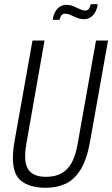

<svg xmlns="http://www.w3.org/2000/svg" viewBox="-20 -878 532 910"><path d="M197 12Q125 12 83 -18.5Q41 -49 41 -130Q41 -147 43 -167Q45 -187 49 -209L134 -686H191L105 -197Q102 -181 100.5 -166Q99 -151 99 -138Q99 -87 123.5 -63.5Q148 -40 198 -40Q262 -40 298 -77Q334 -114 348 -196L435 -686H492L407 -208Q392 -123 362.5 -75Q333 -27 291.5 -7.5Q250 12 197 12ZM230 -784Q233 -808 242.5 -823.5Q252 -839 265 -847Q278 -855 294 -855Q312 -855 328 -848.5Q344 -842 358 -835Q372 -828 384 -828Q396 -828 401.5 -836.5Q407 -845 410 -858H443Q440 -835 430.5 -819Q421 -803 407.5 -795Q394 -787 379 -787Q361 -787 345 -793.5Q329 -800 315.5 -806.5Q302 -813 289 -813Q277 -813 271 -805Q265 -797 262 -784Z"/></svg>

Font: Archivo ExtraCondensed ExtraLight
Style: Italic
Weight: 250
Width: 2
Italic angle: -10°
Designer: Hector Gatti
Foundry: Omnibus-Type
Version: Version 2.001